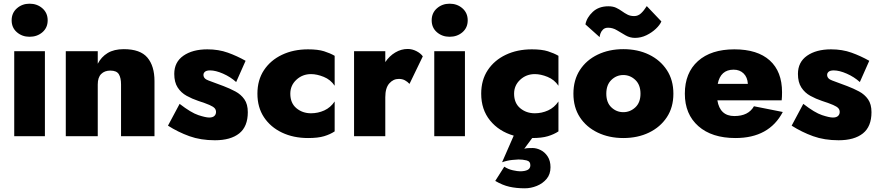

<svg xmlns="http://www.w3.org/2000/svg" viewBox="-20 -737 4758 1039"><path d="M43 -627Q43 -667 71.5 -692Q100 -717 140 -717Q181 -717 209.5 -692Q238 -667 238 -627Q238 -587 209.5 -562.5Q181 -538 140 -538Q100 -538 71.5 -562.5Q43 -587 43 -627ZM57 -460H223V0H57Z M635 -280Q635 -316 623 -335.5Q611 -355 577 -355Q546 -355 527.5 -336.5Q509 -318 509 -280V0H336V-460H509V-392Q528 -429 562.5 -450Q597 -471 650 -471Q739 -471 777.5 -425.5Q816 -380 816 -298V0H635Z M952 -175Q1014 -127 1053.5 -114Q1093 -101 1112 -101Q1131 -101 1140 -109.5Q1149 -118 1149 -131Q1149 -143 1141.5 -151.5Q1134 -160 1113.5 -169Q1093 -178 1053 -191Q1020 -202 990 -218.5Q960 -235 941.5 -263.5Q923 -292 923 -337Q923 -401 972.5 -435.5Q1022 -470 1102 -470Q1163 -470 1213 -452Q1263 -434 1309 -408L1258 -293Q1227 -321 1187 -338.5Q1147 -356 1117 -356Q1098 -356 1089.5 -349Q1081 -342 1081 -332Q1081 -311 1108 -301.5Q1135 -292 1190 -271Q1224 -258 1254 -242Q1284 -226 1302.5 -199.5Q1321 -173 1321 -130Q1321 -52 1274.5 -15Q1228 22 1143 22Q1066 22 1005 0Q944 -22 889 -57Z M1551 -230Q1551 -179 1584 -151.5Q1617 -124 1663 -124Q1701 -124 1735 -139.5Q1769 -155 1791 -188V-26Q1767 -10 1734 0Q1701 10 1647 10Q1568 10 1506 -19.5Q1444 -49 1408.5 -102.5Q1373 -156 1373 -230Q1373 -304 1408.5 -357.5Q1444 -411 1506 -440.5Q1568 -470 1647 -470Q1701 -470 1734 -459.5Q1767 -449 1791 -435V-273Q1769 -306 1732 -321Q1695 -336 1663 -336Q1617 -336 1584 -305.5Q1551 -275 1551 -230Z M2196 -283Q2185 -295 2171 -302.5Q2157 -310 2138 -310Q2108 -310 2086.5 -285.5Q2065 -261 2065 -211V0H1896V-460H2065V-401Q2087 -434 2119 -453Q2151 -472 2186 -472Q2211 -472 2234 -460Q2257 -448 2268 -432Z M2316 -627Q2316 -667 2344.5 -692Q2373 -717 2413 -717Q2454 -717 2482.5 -692Q2511 -667 2511 -627Q2511 -587 2482.5 -562.5Q2454 -538 2413 -538Q2373 -538 2344.5 -562.5Q2316 -587 2316 -627ZM2330 -460H2496V0H2330Z M2762 -230Q2762 -179 2795 -151.5Q2828 -124 2874 -124Q2912 -124 2946 -139.5Q2980 -155 3002 -188V-26Q2978 -10 2945 0Q2912 10 2860 10L2817 68Q2827 65 2838 64.5Q2849 64 2862 64Q2883 64 2905.5 75Q2928 86 2943.5 109.5Q2959 133 2959 168Q2959 206 2938 231Q2917 256 2885 269Q2853 282 2820 282Q2774 282 2736.5 273.5Q2699 265 2660 242L2709 165Q2730 179 2755.5 184.5Q2781 190 2794 190Q2820 190 2835 182.5Q2850 175 2850 157Q2850 136 2829.5 131Q2809 126 2786 126Q2779 126 2752.5 128.5Q2726 131 2697 141L2760 -3Q2680 -26 2632 -85Q2584 -144 2584 -230Q2584 -304 2619.5 -357.5Q2655 -411 2717 -440.5Q2779 -470 2858 -470Q2912 -470 2945 -459.5Q2978 -449 3002 -435V-273Q2980 -306 2943 -321Q2906 -336 2874 -336Q2828 -336 2795 -305.5Q2762 -275 2762 -230Z M3148 -605Q3155 -642 3187.5 -672.5Q3220 -703 3272 -703Q3297 -703 3314 -695Q3331 -687 3345.5 -676.5Q3360 -666 3375.5 -658Q3391 -650 3412 -650Q3433 -650 3449 -665Q3465 -680 3480 -704L3559 -621Q3551 -602 3529.5 -581.5Q3508 -561 3478.5 -546.5Q3449 -532 3416 -532Q3389 -532 3365.5 -545.5Q3342 -559 3319 -573Q3296 -587 3271 -587Q3253 -587 3243 -577Q3233 -567 3229 -555Q3225 -543 3225 -536ZM3083 -230Q3083 -304 3118 -358Q3153 -412 3214.5 -441.5Q3276 -471 3353 -471Q3431 -471 3492 -441.5Q3553 -412 3588.5 -358Q3624 -304 3624 -230Q3624 -156 3588.5 -102.5Q3553 -49 3492 -19.5Q3431 10 3353 10Q3276 10 3214.5 -19.5Q3153 -49 3118 -102.5Q3083 -156 3083 -230ZM3261 -230Q3261 -182 3288.5 -156Q3316 -130 3353 -130Q3390 -130 3418 -156Q3446 -182 3446 -230Q3446 -278 3418 -304.5Q3390 -331 3353 -331Q3316 -331 3288.5 -304.5Q3261 -278 3261 -230Z M3960 10Q3832 10 3759 -54.5Q3686 -119 3686 -230Q3686 -343 3757 -406.5Q3828 -470 3954 -470Q4079 -470 4145.5 -410Q4212 -350 4212 -238Q4212 -226 4211.5 -214.5Q4211 -203 4210 -194H3862Q3876 -109 3954 -109Q4030 -109 4060 -162L4216 -131Q4142 10 3960 10ZM3950 -360Q3879 -360 3864 -283H4027Q4025 -319 4004 -339.5Q3983 -360 3950 -360Z M4327 -175Q4389 -127 4428.5 -114Q4468 -101 4487 -101Q4506 -101 4515 -109.5Q4524 -118 4524 -131Q4524 -143 4516.5 -151.5Q4509 -160 4488.5 -169Q4468 -178 4428 -191Q4395 -202 4365 -218.5Q4335 -235 4316.5 -263.5Q4298 -292 4298 -337Q4298 -401 4347.5 -435.5Q4397 -470 4477 -470Q4538 -470 4588 -452Q4638 -434 4684 -408L4633 -293Q4602 -321 4562 -338.5Q4522 -356 4492 -356Q4473 -356 4464.5 -349Q4456 -342 4456 -332Q4456 -311 4483 -301.5Q4510 -292 4565 -271Q4599 -258 4629 -242Q4659 -226 4677.5 -199.5Q4696 -173 4696 -130Q4696 -52 4649.5 -15Q4603 22 4518 22Q4441 22 4380 0Q4319 -22 4264 -57Z"/></svg>

Font: Jost* Heavy
Style: Regular
Weight: 800
Version: Version 3.7